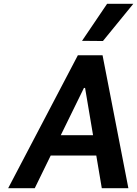

<svg xmlns="http://www.w3.org/2000/svg" viewBox="-20 -991 722 1011"><path d="M487 -172H247L163 0H23L390 -700H520L656 0H516ZM470 -279 428 -528H422L300 -279ZM412 -776 544 -971H682L522 -775Z"/></svg>

Font: Be Vietnam
Style: Bold Italic
Weight: 700
Italic angle: -9.66701°
Designer: Gabriel Lam
Foundry: TypeRant
Version: Version 3.000